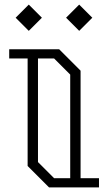

<svg xmlns="http://www.w3.org/2000/svg" viewBox="-20 -814 470 834"><path d="M105 -680 48 -737 105 -794 162 -737ZM324 -680 267 -737 324 -794 381 -737ZM410 -40V0H193L100 -93V-560H20V-600H237L330 -507V-40ZM215 -40H285V-490L215 -560H145V-110Z"/></svg>

Font: Kumar One Outline
Style: Regular
Weight: 400
Designer: Parimal Parmar
Foundry: Indian Type Foundry
Version: Version 1.000;PS 1.000;hotconv 1.0.88;makeotf.lib2.5.647800